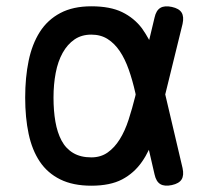

<svg xmlns="http://www.w3.org/2000/svg" viewBox="-20 -580 640 610"><path d="M560 -46Q565 -23 557 -10Q549 3 526 8Q503 13 489.5 5Q476 -3 471 -26L453 -104Q443 -83 431 -66Q406 -30 368 -10Q330 10 270 10Q212 10 171.5 -10Q131 -30 106.5 -66.5Q82 -103 71 -154.5Q60 -206 60 -270Q60 -334 71 -387Q82 -440 106.5 -478.5Q131 -517 171.5 -538.5Q212 -560 270 -560Q330 -560 368 -541.5Q406 -523 431 -490Q443 -473 454 -453L471 -524Q476 -547 489.5 -555Q503 -563 526 -558Q549 -553 557 -540Q565 -527 560 -504L505 -280ZM411 -280 410 -285Q401 -325 389 -359Q377 -393 360.5 -417.5Q344 -442 322 -456Q300 -470 270 -470Q239 -470 216.5 -454.5Q194 -439 179 -412Q164 -385 157 -348.5Q150 -312 150 -270Q150 -228 156 -193.5Q162 -159 175.5 -133.5Q189 -108 212.5 -94Q236 -80 270 -80Q300 -80 322 -95.5Q344 -111 360.5 -137.5Q377 -164 388.5 -199.5Q400 -235 410 -275Z"/></svg>

Font: Maple Mono NF CN
Style: Regular
Weight: 400
Monospace: yes
Designer: subframe7536
Version: Version 7.000